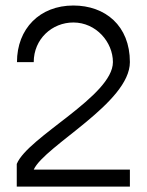

<svg xmlns="http://www.w3.org/2000/svg" viewBox="-20 -687 540 707"><path d="M42.5 -458.3H104.2C104.2 -543.3 171.7 -604.2 250 -604.2C334.2 -604.2 395.8 -531.7 395.8 -458.3C395.8 -333.3 82.5 -183.3 41.7 -83.3V0H458.3V-62.5H104.2C145 -150.8 458.3 -308.3 458.3 -458.3C458.3 -592.5 367.5 -666.7 250 -666.7C126.7 -666.7 42.5 -581.7 42.5 -458.3Z"/></svg>

Font: Amy Mono
Style: Regular
Weight: 400
Monospace: yes
Version: Version 001.000